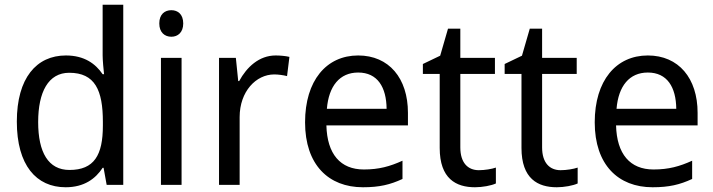

<svg xmlns="http://www.w3.org/2000/svg" viewBox="-20 -780 3010 810"><path d="M257 10C335 10 383 -26 413 -72H417L430 0H500V-760H413V-546C413 -526 417 -484 419 -467H413C383 -511 336 -546 258 -546C134 -546 51 -451 51 -267C51 -83 133 10 257 10ZM273 -63C184 -63 141 -137 141 -265C141 -392 184 -473 272 -473C381 -473 414 -399 414 -266V-250C414 -125 377 -63 273 -63Z M703 -737C675 -737 652 -720 652 -681C652 -643 675 -625 703 -625C730 -625 753 -643 753 -681C753 -720 730 -737 703 -737ZM746 -536H659V0H746Z M1143 -546C1073 -546 1021 -497 989 -438H985L975 -536H904V0H991V-286C991 -394 1060 -466 1137 -466C1154 -466 1175 -463 1191 -459L1201 -540C1185 -544 1161 -546 1143 -546Z M1491 -546C1357 -546 1267 -440 1267 -264C1267 -85 1366 10 1511 10C1581 10 1626 -1 1678 -25V-102C1625 -78 1579 -65 1515 -65C1416 -65 1360 -130 1357 -251H1701V-304C1701 -450 1621 -546 1491 -546ZM1491 -474C1573 -474 1610 -412 1611 -321H1359C1367 -417 1413 -474 1491 -474Z M2000 -62C1954 -62 1922 -93 1922 -158V-468H2068V-536H1922V-659H1870L1837 -545L1764 -510V-468H1835V-156C1835 -26 1904 10 1984 10C2015 10 2053 3 2072 -6V-73C2055 -67 2025 -62 2000 -62Z M2345 -62C2299 -62 2267 -93 2267 -158V-468H2413V-536H2267V-659H2215L2182 -545L2109 -510V-468H2180V-156C2180 -26 2249 10 2329 10C2360 10 2398 3 2417 -6V-73C2400 -67 2370 -62 2345 -62Z M2713 -546C2579 -546 2489 -440 2489 -264C2489 -85 2588 10 2733 10C2803 10 2848 -1 2900 -25V-102C2847 -78 2801 -65 2737 -65C2638 -65 2582 -130 2579 -251H2923V-304C2923 -450 2843 -546 2713 -546ZM2713 -474C2795 -474 2832 -412 2833 -321H2581C2589 -417 2635 -474 2713 -474Z"/></svg>

Font: Noto Sans Thai
Style: Regular
Weight: 400
Designer: Monotype Design Team
Foundry: Monotype Imaging Inc.
Version: Version 1.901